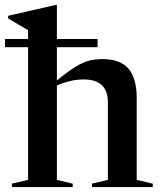

<svg xmlns="http://www.w3.org/2000/svg" viewBox="-32 -763 656 783"><path d="M264.5 0H16.5V-14L82.5 -29.5V-570.5H-11.5V-604H82.5V-640Q72.5 -645.5 51.5 -658Q30.5 -670.5 1 -688V-698.5L195.5 -743H200V-604H366V-570.5H200V-434.5Q244.5 -471.5 275 -490.2Q305.5 -509 331 -515.5Q356.5 -522 386.5 -522Q458.5 -522 492 -483Q525.5 -444 525.5 -362.5V-29.5L591 -14V0H343V-14L408 -29.5V-346Q408 -439 309 -439Q279 -439 250.8 -431.8Q222.5 -424.5 200 -414.5V-29.5L264.5 -14Z"/></svg>

Font: Newsreader Display Medium
Style: Regular
Weight: 500
Designer: Hugues Gentile
Foundry: Production Type
Version: Version 1.001